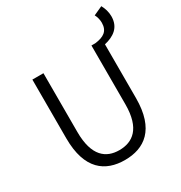

<svg xmlns="http://www.w3.org/2000/svg" viewBox="-211 -1070 1164 1233"><g transform="rotate(-30 371.5 -453.0)"><path d="M358 13C502 13 617 -64 617 -297V-695C686 -711 743 -747 743 -831C743 -863 733 -894 719 -919L653 -889C663 -871 669 -847 669 -826C669 -764 632 -740 567 -732H538V-296C538 -116 457 -60 358 -60C261 -60 182 -116 182 -296V-732H100V-297C100 -64 214 13 358 13Z"/></g></svg>

Font: Noto Sans HK DemiLight
Style: Regular
Weight: 350
Designer: Ryoko NISHIZUKA 西塚涼子 (kana, bopomofo & ideographs); Paul D. Hunt (Latin, Greek & Cyrillic); Sandoll Communications 산돌커뮤니
Foundry: Adobe
Version: Version 2.004;hotconv 1.0.118;makeotfexe 2.5.65603